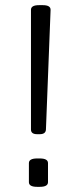

<svg xmlns="http://www.w3.org/2000/svg" viewBox="-20 -722 298 744"><path d="M124 -202Q100 -202 100 -220V-684Q100 -702 131 -702H146Q177 -702 176 -683L158 -220Q157 -202 134 -202ZM124 2Q92 2 92 -16V-90Q92 -108 124 -108H134Q166 -108 166 -90V-16Q166 2 134 2Z"/></svg>

Font: Asap Condensed Light
Style: Regular
Weight: 300
Width: 3
Designer: Pablo Cosgaya
Foundry: Omnibus-Type
Version: Version 3.001; ttfautohint (v1.8.4.7-5d5b)